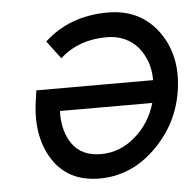

<svg xmlns="http://www.w3.org/2000/svg" viewBox="-43 -556 614 611"><g transform="rotate(-5 263.5 -250.0)"><path d="M75 -285 70 -250Q62 -194 70.5 -147Q79 -100 103 -63Q152 12 251 12Q353 12 430 -64Q509 -141 524 -250Q539 -359 482 -436Q425 -512 323 -512Q201 -512 120 -437L163 -380Q223 -434 312 -434Q374 -434 412 -391Q429 -370 438.5 -344Q448 -318 448 -285ZM263 -65Q202 -65 172 -106Q142 -148 144 -213H439Q421 -150 373 -108Q324 -65 263 -65Z"/></g></svg>

Font: Unageo
Style: Regular-Italic
Weight: 400
Designer: Richard Sepsi
Foundry: Richard Sepsi
Version: Version 2.000